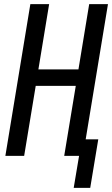

<svg xmlns="http://www.w3.org/2000/svg" viewBox="-20 -755 543 930"><path d="M337 155 363 0H291L347 -339H153L97 0H6L127 -735H218L166 -419H360L412 -735H503L395 -80H456L417 155Z"/></svg>

Font: Iosevka Term Curly Md Obl
Style: Regular
Weight: 500
Italic angle: -9°
Designer: Belleve Invis
Foundry: Belleve Invis
Version: Version 32.3.0